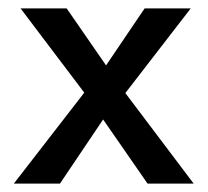

<svg xmlns="http://www.w3.org/2000/svg" viewBox="-20 -438 495 458"><path d="M181 -217 29 -418H139L233 -282L325 -418H435L279 -216L442 0H332L226 -153L123 0H13Z"/></svg>

Font: Ysabeau Semibold
Style: Regular
Weight: 600
Designer: Christian Thalmann (Catharsis Fonts)
Version: Version 0.003